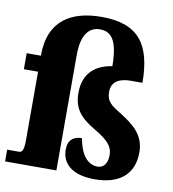

<svg xmlns="http://www.w3.org/2000/svg" viewBox="-91 -848 839 933"><g transform="rotate(10 328.5 -381.5)"><path d="M438 10C560 10 630 -48 630 -157C630 -242 573 -285 512 -324C458 -357 434 -372 434 -422C434 -474 476 -492 529 -492H586C585 -683 517 -773 336 -773C190 -773 77 -713 77 -538V-536H7V-457H77V-120C77 -65 67 -58 52 -58H-5V0H248V-570C248 -672 286 -712 338 -712C395 -712 427 -673 428 -546C358 -536 288 -497 288 -391C288 -314 321 -273 398 -228C465 -189 490 -160 490 -118C490 -75 469 -53 442 -53C390 -53 357 -99 343 -176C303 -176 275 -156 275 -108C275 -43 321 10 438 10Z"/></g></svg>

Font: Noto Serif Myanmar Condensed Black
Style: Regular
Weight: 900
Width: 3
Designer: Ben Mitchell and the Monotype Design Team
Foundry: Monotype Imaging Inc.
Version: Version 2.106